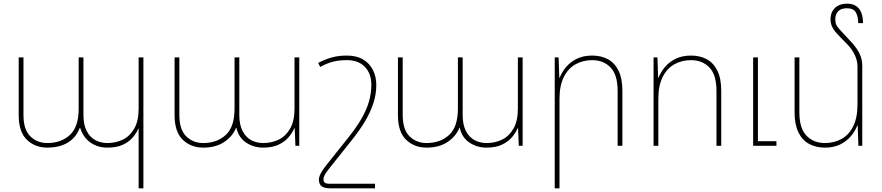

<svg xmlns="http://www.w3.org/2000/svg" viewBox="-20 -795 4810 1047"><path d="M736 232V-9Q736 -30 736 -51Q736 -72 736 -93H734Q724 -69 703.5 -45Q683 -21 649.5 -5.5Q616 10 565 10Q513 10 473.5 -17.5Q434 -45 417 -98H415Q396 -46 350.5 -18Q305 10 238 10Q171 10 126.5 -33Q82 -76 82 -167V-482H108V-168Q108 -88 145.5 -51.5Q183 -15 238 -15Q313 -15 361 -59Q409 -103 409 -203V-482H435V-168Q435 -115 452.5 -81Q470 -47 499.5 -31Q529 -15 565 -15Q612 -15 650.5 -34Q689 -53 712.5 -94.5Q736 -136 736 -203V-482H762V232Z M1088 10Q1021 10 976.5 -33Q932 -76 932 -167V-482H958V-168Q958 -88 995.5 -51.5Q1033 -15 1088 -15Q1163 -15 1211 -59Q1259 -103 1259 -203V-482H1285V-168Q1285 -115 1302.5 -81Q1320 -47 1349.5 -31Q1379 -15 1415 -15Q1462 -15 1500.5 -34Q1539 -53 1562.5 -94.5Q1586 -136 1586 -203V-482H1612V0H1591L1587 -96H1585Q1575 -72 1554.5 -47.5Q1534 -23 1500 -6.5Q1466 10 1415 10Q1363 10 1322 -17.5Q1281 -45 1269 -98H1267Q1249 -52 1203 -21Q1157 10 1088 10Z M2025 232H1782Q1746 232 1732.5 219.5Q1719 207 1719 185Q1719 175 1723 164Q1727 153 1736 138.5Q1745 124 1760 105L1878 -43Q1923 -99 1951 -147.5Q1979 -196 1992 -241.5Q2005 -287 2005 -332Q2005 -394 1969.5 -430.5Q1934 -467 1872 -467Q1830 -467 1797.5 -459Q1765 -451 1726 -430L1715 -452Q1754 -472 1790 -482Q1826 -492 1872 -492Q1924 -492 1959.5 -471Q1995 -450 2013.5 -413.5Q2032 -377 2032 -332Q2032 -282 2016.5 -233.5Q2001 -185 1971 -134.5Q1941 -84 1897 -29L1779 119Q1759 144 1751.5 157.5Q1744 171 1744 182Q1744 195 1751 201Q1758 207 1779 207H2025Z M2306 10Q2239 10 2194.5 -33Q2150 -76 2150 -167V-482H2176V-168Q2176 -88 2213.5 -51.5Q2251 -15 2306 -15Q2381 -15 2429 -59Q2477 -103 2477 -203V-482H2503V-168Q2503 -115 2520.5 -81Q2538 -47 2567.5 -31Q2597 -15 2633 -15Q2680 -15 2718.5 -34Q2757 -53 2780.5 -94.5Q2804 -136 2804 -203V-482H2830V0H2809L2805 -96H2803Q2793 -72 2772.5 -47.5Q2752 -23 2718 -6.5Q2684 10 2633 10Q2581 10 2540 -17.5Q2499 -45 2487 -98H2485Q2467 -52 2421 -21Q2375 10 2306 10Z M3005 232V-482H3026L3030 -371H3032Q3044 -402 3067 -429.5Q3090 -457 3125.5 -474.5Q3161 -492 3209 -492Q3259 -492 3296 -471.5Q3333 -451 3353.5 -408.5Q3374 -366 3374 -300V0H3348V-299Q3348 -387 3309.5 -427Q3271 -467 3209 -467Q3159 -467 3118.5 -444.5Q3078 -422 3054.5 -375Q3031 -328 3031 -256V232Z M3544 0V-482H3565L3569 -371H3571Q3583 -402 3606 -429.5Q3629 -457 3664.5 -474.5Q3700 -492 3748 -492Q3798 -492 3835 -471.5Q3872 -451 3892.5 -408.5Q3913 -366 3913 -300V0H3887V-299Q3887 -387 3848.5 -427Q3810 -467 3748 -467Q3698 -467 3657.5 -444.5Q3617 -422 3593.5 -375Q3570 -328 3570 -256V0ZM4087 0V-482H4113V-25H4214V0Z M4682 -437V0H4661L4657 -111H4655Q4644 -81 4620.5 -53Q4597 -25 4562 -7.5Q4527 10 4478 10Q4429 10 4391.5 -10.5Q4354 -31 4333.5 -74Q4313 -117 4313 -182V-482H4339V-183Q4339 -95 4378 -55Q4417 -15 4478 -15Q4528 -15 4568.5 -37Q4609 -59 4632.5 -106Q4656 -153 4656 -226V-432Q4656 -465 4640 -498Q4624 -531 4591 -563Q4560 -594 4542 -614Q4524 -634 4516.5 -651.5Q4509 -669 4509 -691Q4509 -716 4520 -735Q4531 -754 4551 -764.5Q4571 -775 4599 -775Q4629 -775 4648 -762.5Q4667 -750 4676.5 -726.5Q4686 -703 4686 -669H4660Q4660 -703 4647.5 -726.5Q4635 -750 4598 -750Q4566 -750 4550.5 -733.5Q4535 -717 4535 -692Q4535 -676 4538.5 -664.5Q4542 -653 4558 -635Q4574 -617 4609 -580Q4633 -556 4649.5 -532.5Q4666 -509 4674 -486Q4682 -463 4682 -437Z"/></svg>

Font: Noto Sans Armenian Thin
Style: Regular
Weight: 250
Version: Version 2.007